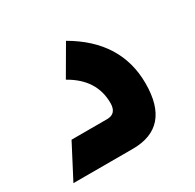

<svg xmlns="http://www.w3.org/2000/svg" viewBox="-110 -579 707 697"><g transform="rotate(-30 243.5 -230.5)"><path d="M10 0 83 -140H232Q272 -140 272 -185Q272 -284 174 -339L245 -461Q418 -361 418 -183Q418 0 259 0Z"/></g></svg>

Font: Tajawal ExtraBold
Style: Regular
Weight: 800
Designer: Boutros Fonts
Foundry: Created by Boutros International 2017
Version: Version 1.700